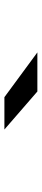

<svg xmlns="http://www.w3.org/2000/svg" viewBox="330 -1082 194 894"><g transform="rotate(90 427.0 -635.0)"><path d="M432.5 -558.5 224 -712H406L583 -558.5Z"/></g></svg>

Font: Trispace SemiExpanded
Style: Bold
Weight: 700
Width: 6
Designer: Tyler Finck
Foundry: Etcetera Type Company
Version: Version 1.210; ttfautohint (v1.8.3)